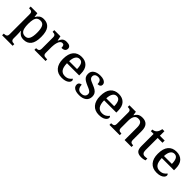

<svg xmlns="http://www.w3.org/2000/svg" viewBox="272 -2048 3678 3678"><g transform="rotate(45 2111.0 -209.5)"><path d="M17 240V195H26Q47 195 64.5 190Q82 185 93.5 170Q105 155 105 125V-422Q105 -453 94 -467.5Q83 -482 65.5 -486.5Q48 -491 27 -491H15V-536H196L208 -449H212Q235 -493 271 -519.5Q307 -546 365 -546Q465 -546 517.5 -479.5Q570 -413 570 -268Q570 -123 517.5 -56Q465 11 367 11Q309 11 272.5 -13Q236 -37 214 -75H210Q212 -58 212.5 -36Q213 -14 214 6Q215 26 215 40V129Q215 157 226.5 171.5Q238 186 256 190.5Q274 195 294 195H302V240ZM342 -56Q404 -56 430.5 -110Q457 -164 457 -269Q457 -374 430.5 -426.5Q404 -479 342 -479Q293 -479 265.5 -456Q238 -433 226.5 -386Q215 -339 215 -268Q215 -199 226.5 -152Q238 -105 266 -80.5Q294 -56 342 -56Z M652 0V-45H655Q678 -45 696.5 -50Q715 -55 725.5 -70.5Q736 -86 736 -117V-423Q736 -453 725 -467.5Q714 -482 696.5 -486.5Q679 -491 657 -491H654V-536H821L840 -443H845Q858 -473 873.5 -496.5Q889 -520 914.5 -533.5Q940 -547 983 -547Q1039 -547 1066 -527Q1093 -507 1093 -471Q1093 -436 1068.5 -414.5Q1044 -393 991 -393Q991 -434 979.5 -453.5Q968 -473 939 -473Q912 -473 893.5 -452Q875 -431 865 -399Q855 -367 850.5 -333Q846 -299 846 -273V-112Q846 -83 857 -68.5Q868 -54 885.5 -49.5Q903 -45 925 -45H954V0Z M1400 10Q1286 10 1223.5 -62Q1161 -134 1161 -264Q1161 -405 1221 -476Q1281 -547 1390 -547Q1490 -547 1547.5 -486.5Q1605 -426 1605 -307V-260H1274Q1276 -153 1312.5 -104.5Q1349 -56 1418 -56Q1470 -56 1506.5 -78Q1543 -100 1561 -129Q1570 -125 1576 -115Q1582 -105 1582 -91Q1582 -69 1562.5 -45.5Q1543 -22 1502.5 -6Q1462 10 1400 10ZM1490 -317Q1490 -396 1467 -443Q1444 -490 1389 -490Q1338 -490 1309 -445.5Q1280 -401 1276 -317Z M1869 10Q1813 10 1774 -3Q1735 -16 1714.5 -40.5Q1694 -65 1694 -99Q1694 -128 1706.5 -143Q1719 -158 1735.5 -164Q1752 -170 1765 -170Q1765 -115 1790 -78Q1815 -41 1873 -41Q1926 -41 1953 -65Q1980 -89 1980 -126Q1980 -150 1969.5 -166Q1959 -182 1932.5 -197.5Q1906 -213 1857 -232Q1805 -254 1770.5 -276Q1736 -298 1719 -327Q1702 -356 1702 -400Q1702 -471 1755.5 -508.5Q1809 -546 1897 -546Q1949 -546 1983.5 -533Q2018 -520 2034.5 -499Q2051 -478 2051 -454Q2051 -425 2031 -408Q2011 -391 1971 -391Q1971 -441 1949.5 -469Q1928 -497 1884 -497Q1839 -497 1816 -476.5Q1793 -456 1793 -422Q1793 -398 1805.5 -381Q1818 -364 1846 -349.5Q1874 -335 1921 -317Q1972 -297 2005 -275Q2038 -253 2054.5 -223.5Q2071 -194 2071 -152Q2071 -73 2016.5 -31.5Q1962 10 1869 10Z M2406 10Q2292 10 2229.5 -62Q2167 -134 2167 -264Q2167 -405 2227 -476Q2287 -547 2396 -547Q2496 -547 2553.5 -486.5Q2611 -426 2611 -307V-260H2280Q2282 -153 2318.5 -104.5Q2355 -56 2424 -56Q2476 -56 2512.5 -78Q2549 -100 2567 -129Q2576 -125 2582 -115Q2588 -105 2588 -91Q2588 -69 2568.5 -45.5Q2549 -22 2508.5 -6Q2468 10 2406 10ZM2496 -317Q2496 -396 2473 -443Q2450 -490 2395 -490Q2344 -490 2315 -445.5Q2286 -401 2282 -317Z M2685 0V-45H2691Q2714 -45 2732.5 -50Q2751 -55 2761.5 -70.5Q2772 -86 2772 -116V-424Q2772 -453 2761.5 -467.5Q2751 -482 2733.5 -486.5Q2716 -491 2694 -491H2690V-536H2865L2878 -458H2883Q2904 -496 2927.5 -515Q2951 -534 2978.5 -540.5Q3006 -547 3038 -547Q3117 -547 3161 -500.5Q3205 -454 3205 -352V-117Q3205 -86 3214 -70.5Q3223 -55 3239.5 -50Q3256 -45 3278 -45H3283V0H3095V-341Q3095 -406 3072.5 -441.5Q3050 -477 2994 -477Q2952 -477 2927.5 -455Q2903 -433 2892.5 -396Q2882 -359 2882 -317V-111Q2882 -83 2892.5 -68.5Q2903 -54 2920.5 -49.5Q2938 -45 2960 -45H2964V0Z M3551 10Q3477 10 3441 -24.5Q3405 -59 3405 -146V-476H3330V-519Q3351 -519 3374 -528Q3397 -537 3413 -554Q3430 -571 3441 -596.5Q3452 -622 3459 -659H3515V-536H3645V-476H3515V-146Q3515 -97 3534.5 -74Q3554 -51 3589 -51Q3607 -51 3622.5 -53Q3638 -55 3654 -58V-8Q3641 -2 3612 4Q3583 10 3551 10Z M3969 10Q3855 10 3792.5 -62Q3730 -134 3730 -264Q3730 -405 3790 -476Q3850 -547 3959 -547Q4059 -547 4116.5 -486.5Q4174 -426 4174 -307V-260H3843Q3845 -153 3881.5 -104.5Q3918 -56 3987 -56Q4039 -56 4075.5 -78Q4112 -100 4130 -129Q4139 -125 4145 -115Q4151 -105 4151 -91Q4151 -69 4131.5 -45.5Q4112 -22 4071.5 -6Q4031 10 3969 10ZM4059 -317Q4059 -396 4036 -443Q4013 -490 3958 -490Q3907 -490 3878 -445.5Q3849 -401 3845 -317Z"/></g></svg>

Font: Noto Serif Kannada Medium
Style: Regular
Weight: 500
Version: Version 2.003